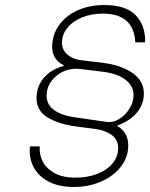

<svg xmlns="http://www.w3.org/2000/svg" viewBox="-20 -735 596 762"><path d="M98 -135Q98 -148 99 -154H138Q135 -128 147 -99.5Q159 -71 192 -50.5Q225 -30 280 -30Q328 -30 366.5 -45Q405 -60 427 -87Q449 -114 449 -147Q449 -181 423 -199.5Q397 -218 359 -223L283 -233Q214 -242 169.5 -268.5Q125 -295 125 -346Q125 -391 153 -425Q181 -459 232 -473L233 -476Q187 -499 187 -549Q187 -596 213.5 -634Q240 -672 287 -693.5Q334 -715 394 -715Q481 -715 519.5 -673.5Q558 -632 556 -567H517Q511 -681 388 -681Q343 -681 306 -666Q269 -651 247.5 -624.5Q226 -598 226 -566Q226 -537 247.5 -518.5Q269 -500 302 -496L386 -486Q460 -477 505.5 -445.5Q551 -414 551 -364Q551 -322 523.5 -288.5Q496 -255 446 -237L445 -235Q466 -224 477.5 -204Q489 -184 489 -158Q489 -112 460.5 -74.5Q432 -37 382.5 -15Q333 7 274 7Q215 7 175.5 -13Q136 -33 117 -65.5Q98 -98 98 -135ZM510 -358Q510 -394 478 -418.5Q446 -443 390 -450L300 -461Q294 -462 283 -462Q235 -462 200 -430.5Q165 -399 165 -355Q165 -321 193 -299.5Q221 -278 273 -270L405 -251Q429 -248 453.5 -263Q478 -278 494 -304Q510 -330 510 -358Z"/></svg>

Font: Be Vietnam Thin
Style: Italic
Weight: 250
Italic angle: -9°
Designer: Gabriel Lam
Foundry: TypeRant
Version: Version 3.000